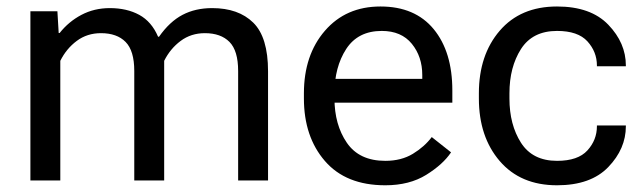

<svg xmlns="http://www.w3.org/2000/svg" viewBox="-20 -548 1954 583"><path d="M72.3 0V-513.7H154.3L158.2 -447.8H161.1Q188.5 -482.4 227.3 -502.9Q266.1 -523.4 313.5 -523.4Q365.2 -523.4 402.8 -502.9Q440.4 -482.4 460 -436.5H462.9Q495.1 -482.4 534.2 -502.9Q573.2 -523.4 624 -523.4Q704.1 -523.4 749 -479.2Q793.9 -435.1 793.9 -331.5V0H703.1V-332.5Q703.1 -394 676.8 -420.7Q650.4 -447.3 602.1 -447.3Q560.1 -447.3 528.6 -423.8Q497.1 -400.4 478.5 -363.3V0H387.7V-332.5Q387.7 -394 361.3 -420.7Q335 -447.3 286.6 -447.3Q244.6 -447.3 213.1 -423.8Q181.6 -400.4 163.1 -363.3V0Z M902.8 -249V-264.6Q902.8 -380.9 966.6 -454.6Q1030.3 -528.3 1135.3 -528.3Q1240.2 -528.3 1296.9 -459.5Q1353.5 -390.6 1353.5 -273.4V-236.3H958.5V-308.6H1262.2V-320.3Q1262.2 -376 1230.5 -415Q1198.7 -454.1 1139.2 -454.1Q1066.9 -454.1 1031.2 -399.2Q995.6 -344.2 995.6 -264.6V-249Q995.6 -169.4 1033.2 -114.5Q1070.8 -59.6 1149.9 -59.6Q1198.7 -59.6 1233.9 -81.1Q1269 -102.5 1291 -131.8L1349.6 -85.4Q1325.2 -48.8 1274.2 -17.1Q1223.1 14.6 1149.9 14.6Q1030.3 14.6 966.6 -59.1Q902.8 -132.8 902.8 -249Z M1434.1 -249V-264.6Q1434.1 -380.9 1497.3 -454.6Q1560.5 -528.3 1671.4 -528.3Q1773.9 -528.3 1827.1 -472.9Q1880.4 -417.5 1880.4 -349.1V-346.7H1792.5V-349.1Q1792.5 -390.6 1763.7 -422.4Q1734.9 -454.1 1671.4 -454.1Q1597.2 -454.1 1562 -399.2Q1526.9 -344.2 1526.9 -264.6V-249Q1526.9 -169.4 1562 -114.5Q1597.2 -59.6 1671.4 -59.6Q1734.9 -59.6 1763.7 -91.3Q1792.5 -123 1792.5 -164.6V-167H1880.4V-164.6Q1880.4 -96.2 1827.1 -40.8Q1773.9 14.6 1671.4 14.6Q1560.5 14.6 1497.3 -59.1Q1434.1 -132.8 1434.1 -249Z"/></svg>

Font: RobotoFlex
Style: Regular
Weight: 400
Designer: Berlow after Robertson
Foundry: Google
Version: Version 2.136